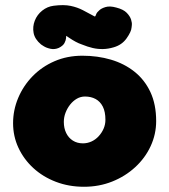

<svg xmlns="http://www.w3.org/2000/svg" viewBox="-20 -713 647 734"><path d="M301 1Q243 1 193.5 -18Q144 -37 107.5 -70.5Q71 -104 50.5 -148Q30 -192 30 -242Q30 -292 49.5 -338.5Q69 -385 104.5 -421.5Q140 -458 188.5 -479Q237 -500 295 -500Q353 -500 404 -485Q455 -470 494 -439Q533 -408 555 -361Q577 -314 577 -250Q577 -200 556 -154.5Q535 -109 497 -74Q459 -39 409 -19Q359 1 301 1ZM297 -165Q314 -165 329.5 -172Q345 -179 357 -192Q369 -205 376 -221Q383 -237 383 -255Q383 -286 373 -305.5Q363 -325 345.5 -334.5Q328 -344 305 -344Q288 -344 273.5 -335.5Q259 -327 248 -313Q237 -299 230.5 -282Q224 -265 224 -247Q224 -223 233 -204.5Q242 -186 258.5 -175.5Q275 -165 297 -165ZM205 -530Q189 -523 173 -526.5Q157 -530 147 -536.5Q137 -543 137 -543Q113 -563 108.5 -587Q104 -611 113 -634Q122 -657 141.5 -672.5Q161 -688 185 -691Q224 -696 250 -690.5Q276 -685 297 -674Q318 -663 342 -650Q345 -650 346.5 -655.5Q348 -661 352 -666Q352 -666 359.5 -673.5Q367 -681 383.5 -686Q400 -691 425 -684Q452 -677 464.5 -664Q477 -651 481 -638.5Q485 -626 484 -617Q483 -608 483 -608Q482 -592 464 -566.5Q446 -541 414 -532Q394 -526 374 -525.5Q354 -525 334.5 -529.5Q315 -534 293 -543Q281 -547 269 -553.5Q257 -560 247.5 -566.5Q238 -573 233 -576Q233 -576 232.5 -567.5Q232 -559 226.5 -548.5Q221 -538 205 -530Z"/></svg>

Font: Sour Gummy Black
Style: Regular
Weight: 900
Version: Version 1.000